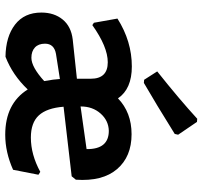

<svg xmlns="http://www.w3.org/2000/svg" viewBox="-40 -724 774 734"><g transform="rotate(90 347.0 -357.0)"><path d="M434 -724 446 -723 495 -651 492 -638Q375 -565 297 -520L285 -521L253 -571Q361 -657 434 -724ZM629 -20Q562 10 495 10Q376 10 322 -76Q267 -18 197 9Q120 8 74 -27.5Q28 -63 28 -128Q28 -177 54.5 -209.5Q81 -242 131 -248L281 -264V-317Q281 -382 218 -382Q159 -382 76 -323L67 -329L51 -419Q138 -474 234 -474Q320 -474 356 -421Q410 -473 493 -473Q579 -473 626.5 -417.5Q674 -362 667 -260L654 -244L388 -213Q393 -149 421 -118.5Q449 -88 506 -88Q571 -88 637 -124L648 -117ZM387 -279V-278L550 -301Q551 -386 480 -386Q441 -385 414 -354.5Q387 -324 387 -279ZM147 -142Q147 -117 161.5 -103.5Q176 -90 201 -90Q236 -90 290 -139Q283 -177 282 -199L186 -184Q147 -177 147 -142Z"/></g></svg>

Font: Alegreya Sans SC
Style: Bold
Weight: 700
Designer: Juan Pablo del Peral
Foundry: Huerta Tipografica
Version: Version 2.007